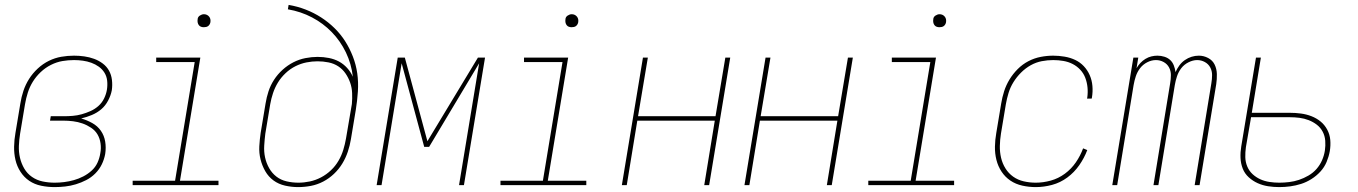

<svg xmlns="http://www.w3.org/2000/svg" viewBox="-20 -755 5540 783"><path d="M203 8Q175 8 148 2.5Q121 -3 99.5 -17.5Q78 -32 63.5 -54.5Q49 -77 43 -103Q37 -129 37.5 -157Q38 -185 43 -213L63 -333Q67 -359 75.5 -384.5Q84 -410 98.5 -433Q113 -456 134 -475.5Q155 -495 179.5 -507Q204 -519 230 -523.5Q256 -528 282 -528Q303 -528 324 -525Q345 -522 364 -515Q383 -508 399 -496Q415 -484 424.5 -467Q434 -450 436.5 -429Q439 -408 436 -387Q432 -366 421 -345Q410 -324 393 -309.5Q376 -295 354.5 -286Q333 -277 311 -272Q335 -265 356.5 -253Q378 -241 391.5 -221.5Q405 -202 409 -177.5Q413 -153 409 -127Q405 -105 395 -84.5Q385 -64 368.5 -47.5Q352 -31 331.5 -20.5Q311 -10 289.5 -3.5Q268 3 246 5.5Q224 8 203 8ZM203 -10Q222 -10 242 -12.5Q262 -15 281.5 -20.5Q301 -26 319.5 -35.5Q338 -45 353.5 -59Q369 -73 377.5 -91.5Q386 -110 389 -130Q393 -150 390 -170.5Q387 -191 377.5 -207Q368 -223 351.5 -234Q335 -245 316.5 -251.5Q298 -258 278 -260.5Q258 -263 237 -263H184L187 -281H240Q258 -281 276.5 -282.5Q295 -284 313 -289Q331 -294 349 -302Q367 -310 381.5 -323Q396 -336 404.5 -353.5Q413 -371 416 -389Q419 -408 417 -426Q415 -444 406 -458.5Q397 -473 383 -483Q369 -493 352.5 -499Q336 -505 318 -507.5Q300 -510 282 -510Q258 -510 234.5 -506Q211 -502 188 -490.5Q165 -479 146 -461Q127 -443 114 -422Q101 -401 93.5 -377.5Q86 -354 82 -330L62 -210Q58 -185 57 -160Q56 -135 61.5 -111.5Q67 -88 79 -67.5Q91 -47 110.5 -33.5Q130 -20 154 -15Q178 -10 203 -10Z M521 0V-18H694L774 -502H617V-520H797L714 -18H871V0ZM811 -644Q805 -644 799.5 -646Q794 -648 790.5 -653Q787 -658 786 -664Q785 -670 786 -676Q786 -681 788.5 -685Q791 -689 795 -691.5Q799 -694 803 -695.5Q807 -697 812 -697Q818 -697 823.5 -694.5Q829 -692 833 -687Q837 -682 838 -676Q839 -670 838 -664Q837 -659 834.5 -655Q832 -651 828.5 -648.5Q825 -646 820.5 -645Q816 -644 811 -644Z M1196 8Q1169 8 1142.5 2Q1116 -4 1095.5 -19Q1075 -34 1062 -56.5Q1049 -79 1042.5 -105Q1036 -131 1037.5 -158.5Q1039 -186 1043 -213L1063 -333Q1067 -358 1075 -382.5Q1083 -407 1097.5 -429.5Q1112 -452 1132.5 -470.5Q1153 -489 1176.5 -501Q1200 -513 1225.5 -518Q1251 -523 1275 -523Q1299 -523 1321.5 -518.5Q1344 -514 1362.5 -504Q1381 -494 1395.5 -478Q1410 -462 1419 -442Q1413 -495 1390.5 -541.5Q1368 -588 1333 -624Q1298 -660 1252.5 -684Q1207 -708 1154 -717L1157 -735Q1193 -729 1226.5 -716Q1260 -703 1289.5 -684Q1319 -665 1344 -640.5Q1369 -616 1387.5 -587Q1406 -558 1419 -524.5Q1432 -491 1437 -455.5Q1442 -420 1439.5 -382Q1437 -344 1431 -307L1411 -187Q1407 -162 1398.5 -136.5Q1390 -111 1376 -88Q1362 -65 1342 -46Q1322 -27 1298 -14.5Q1274 -2 1248 3Q1222 8 1196 8ZM1197 -10Q1220 -10 1243.5 -15Q1267 -20 1289 -31.5Q1311 -43 1329.5 -60.5Q1348 -78 1360.5 -99.5Q1373 -121 1380 -144Q1387 -167 1391 -190L1415 -331Q1417 -353 1416 -375.5Q1415 -398 1408 -418Q1401 -438 1389 -455.5Q1377 -473 1359.5 -484.5Q1342 -496 1320 -500.5Q1298 -505 1275 -505Q1253 -505 1230 -500.5Q1207 -496 1185 -485Q1163 -474 1144.5 -456.5Q1126 -439 1113.5 -418.5Q1101 -398 1093.5 -375.5Q1086 -353 1082 -330L1062 -210Q1059 -186 1057.5 -161Q1056 -136 1061 -113Q1066 -90 1077.5 -69.5Q1089 -49 1107 -35Q1125 -21 1148.5 -15.5Q1172 -10 1197 -10Z M1516 0 1602 -520H1631L1723 -179L1929 -520H1958L1872 0H1852L1934 -497L1730 -156H1710L1618 -497L1536 0Z M2021 0V-18H2194L2274 -502H2117V-520H2297L2214 -18H2371V0ZM2311 -644Q2305 -644 2299.5 -646Q2294 -648 2290.5 -653Q2287 -658 2286 -664Q2285 -670 2286 -676Q2286 -681 2288.5 -685Q2291 -689 2295 -691.5Q2299 -694 2303 -695.5Q2307 -697 2312 -697Q2318 -697 2323.5 -694.5Q2329 -692 2333 -687Q2337 -682 2338 -676Q2339 -670 2338 -664Q2337 -659 2334.5 -655Q2332 -651 2328.5 -648.5Q2325 -646 2320.5 -645Q2316 -644 2311 -644Z M2516 0 2602 -520H2622L2582 -281H2898L2938 -520H2958L2872 0H2852L2895 -263H2579L2536 0Z M3016 0 3102 -520H3122L3082 -281H3398L3438 -520H3458L3372 0H3352L3395 -263H3079L3036 0Z M3521 0V-18H3694L3774 -502H3617V-520H3797L3714 -18H3871V0ZM3811 -644Q3805 -644 3799.5 -646Q3794 -648 3790.5 -653Q3787 -658 3786 -664Q3785 -670 3786 -676Q3786 -681 3788.5 -685Q3791 -689 3795 -691.5Q3799 -694 3803 -695.5Q3807 -697 3812 -697Q3818 -697 3823.5 -694.5Q3829 -692 3833 -687Q3837 -682 3838 -676Q3839 -670 3838 -664Q3837 -659 3834.5 -655Q3832 -651 3828.5 -648.5Q3825 -646 3820.5 -645Q3816 -644 3811 -644Z M4204 8Q4176 8 4149 2Q4122 -4 4100.5 -18.5Q4079 -33 4064.5 -55Q4050 -77 4043.5 -103Q4037 -129 4037.5 -157Q4038 -185 4043 -213L4063 -333Q4067 -358 4075 -383Q4083 -408 4097 -431Q4111 -454 4130.5 -473.5Q4150 -493 4174 -505.5Q4198 -518 4224 -523Q4250 -528 4275 -528Q4298 -528 4321.5 -524Q4345 -520 4365 -510.5Q4385 -501 4400 -485Q4415 -469 4424 -448.5Q4433 -428 4435 -404.5Q4437 -381 4433 -357L4432 -353H4413L4414 -357Q4417 -378 4415 -398.5Q4413 -419 4406 -437.5Q4399 -456 4385.5 -470.5Q4372 -485 4354.5 -494Q4337 -503 4316.5 -506.5Q4296 -510 4275 -510Q4252 -510 4228.5 -505.5Q4205 -501 4183.5 -489Q4162 -477 4144 -459Q4126 -441 4113 -420Q4100 -399 4093 -376Q4086 -353 4082 -330L4062 -210Q4058 -185 4057.5 -160Q4057 -135 4062.5 -111.5Q4068 -88 4080.5 -68Q4093 -48 4112 -34.5Q4131 -21 4155 -15.5Q4179 -10 4204 -10Q4234 -10 4265 -18.5Q4296 -27 4322.5 -46.5Q4349 -66 4367.5 -93Q4386 -120 4397 -150L4414 -143Q4402 -111 4381.5 -81.5Q4361 -52 4332.5 -31Q4304 -10 4270.5 -1Q4237 8 4204 8Z M4516 0 4602 -520H4622L4615 -477Q4622 -489 4631 -498.5Q4640 -508 4651.5 -515Q4663 -522 4675.5 -525Q4688 -528 4700 -528Q4715 -528 4729 -523.5Q4743 -519 4752.5 -510Q4762 -501 4767 -488Q4772 -475 4774 -461Q4780 -475 4789.5 -488Q4799 -501 4812 -510Q4825 -519 4839.5 -523.5Q4854 -528 4869 -528Q4889 -528 4907 -518.5Q4925 -509 4933.5 -491.5Q4942 -474 4942.5 -453Q4943 -432 4940 -412L4872 0H4852L4920 -415Q4923 -432 4923 -449Q4923 -466 4915.5 -480Q4908 -494 4893.5 -502Q4879 -510 4862 -510Q4845 -510 4827 -501Q4809 -492 4797.5 -477Q4786 -462 4780 -444Q4774 -426 4771 -408L4704 0H4684L4752 -415Q4755 -432 4755 -449Q4755 -466 4747.5 -480Q4740 -494 4725.5 -502Q4711 -510 4694 -510Q4676 -510 4658.5 -501Q4641 -492 4629.5 -477Q4618 -462 4612 -444Q4606 -426 4603 -408L4536 0Z M5197 8Q5174 8 5151.5 4.5Q5129 1 5109 -8Q5089 -17 5072.5 -32Q5056 -47 5048 -67.5Q5040 -88 5039 -111Q5038 -134 5042 -158L5102 -520H5122L5085 -295H5240Q5263 -295 5285.5 -292Q5308 -289 5328.5 -281Q5349 -273 5365.5 -259.5Q5382 -246 5392.5 -226.5Q5403 -207 5405 -184.5Q5407 -162 5403 -138Q5399 -116 5390 -94.5Q5381 -73 5365 -55.5Q5349 -38 5328.5 -25Q5308 -12 5286 -5Q5264 2 5241.5 5Q5219 8 5197 8ZM5197 -10Q5217 -10 5237.5 -12.5Q5258 -15 5277.5 -21.5Q5297 -28 5316 -39Q5335 -50 5349 -66Q5363 -82 5371.5 -101.5Q5380 -121 5383 -141Q5386 -161 5384.5 -181Q5383 -201 5374 -218Q5365 -235 5350 -246.5Q5335 -258 5317 -265Q5299 -272 5279.5 -274.5Q5260 -277 5239 -277H5082L5061 -155Q5058 -134 5058.5 -114Q5059 -94 5066.5 -76Q5074 -58 5088 -45Q5102 -32 5119.5 -24Q5137 -16 5157 -13Q5177 -10 5197 -10Z"/></svg>

Font: Iosevka SS18 Thin
Style: Italic
Weight: 100
Italic angle: -9°
Monospace: yes
Designer: Belleve Invis
Foundry: Belleve Invis
Version: Version 25.1.1; ttfautohint (v1.8.4)